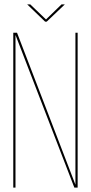

<svg xmlns="http://www.w3.org/2000/svg" viewBox="-20 -848 411 868"><path d="M103 -828H117L188 -760L258 -828H273L191 -750H184ZM50 -690V0H40V-700H57L321 -13V-700H331V0H316Z"/></svg>

Font: Bebas Neue Thin
Style: Regular
Weight: 200
Designer: Ryoichi Tsunekawa
Foundry: Ryoichi Tsunekawa
Version: Version 1.003;PS 001.003;hotconv 1.0.70;makeotf.lib2.5.58329